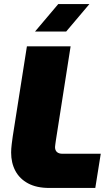

<svg xmlns="http://www.w3.org/2000/svg" viewBox="-20 -929 546 949"><path d="M223 0Q161 0 119 -22.5Q77 -45 56 -84.5Q35 -124 35 -175Q35 -193 38 -217.5Q41 -242 43 -255L113 -700H329L256 -234Q255 -224 253.5 -216Q252 -208 252 -202Q252 -186 261.5 -177.5Q271 -169 289 -169H478L451 0ZM153 -773 268 -909H422L307 -773Z"/></svg>

Font: MuseoModerno Thin Black
Style: Italic
Weight: 900
Italic angle: -9°
Version: Version 1.003